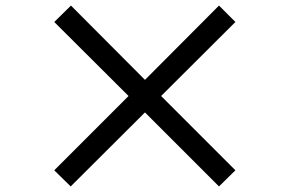

<svg xmlns="http://www.w3.org/2000/svg" viewBox="-20 -723 1040 690"><path d="M767 -53 501 -319 234 -53 175 -111 442 -378 175 -644 235 -703 501 -436 767 -703 826 -644 559 -378 826 -111Z"/></svg>

Font: Kinto Sans Med
Style: Regular
Weight: 500
Designer: Authors: Ryoko NISHIZUKA  (kana & ideographs); Paul D. Hunt (Latin, Greek & Cyrillic); Wenlong ZHANG  (bopomofo); Sandol
Foundry: Adobe Systems Incorporated, ookami Inc.
Version: Version 0.001